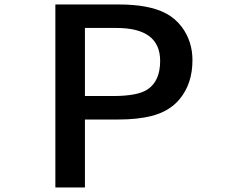

<svg xmlns="http://www.w3.org/2000/svg" viewBox="-20 -805 1040 850"><path d="M225.1 -785.2H506.8Q640.1 -785.2 714.8 -745.6Q756.3 -723.6 785.6 -684.6Q832 -621.6 832 -538.6Q832 -433.6 774.4 -365.2Q729.5 -311.5 650.4 -291.5Q589.4 -275.9 502.9 -275.9H356V24.9H225.1ZM356 -681.2V-379.9H480Q589.8 -379.9 633.3 -409.2Q689 -446.3 689 -535.2Q689 -681.2 496.1 -681.2Z"/></svg>

Font: FORM UDPGothic
Style: Bold
Weight: 700
Foundry: Pronama LLC
Version: Version 1.051